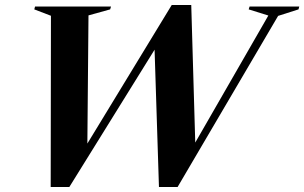

<svg xmlns="http://www.w3.org/2000/svg" viewBox="-20 -741 1216 767"><path d="M1052 -679 973.5 -703.5 977 -715H1175.5L1172.5 -703.5L1091 -677.5L689.5 6H615L597.5 -542.5L257 6H182.5L183.5 -678L117 -703.5L120 -715H423.5L420 -703.5L333.5 -679.5L329 -167.5L666 -721H744L760 -171.5Z"/></svg>

Font: Newsreader 72pt SemiBold
Style: Italic
Weight: 600
Italic angle: -17°
Designer: Hugues Gentile
Foundry: Production Type
Version: Version 1.003; ttfautohint (v1.8.3)